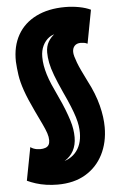

<svg xmlns="http://www.w3.org/2000/svg" viewBox="-63 -793 666 1058"><g transform="rotate(-5 270.0 -264.5)"><path d="M213 221Q181 221 150 216.5Q119 212 92.5 203.5Q66 195 45 185L80 2Q88 8 97 11.5Q106 15 115.5 16.5Q125 18 134 18Q150 18 162.5 13.5Q175 9 181 -1Q187 -11 187 -27Q187 -45 180 -66Q173 -87 158.5 -117.5Q144 -148 122 -194Q89 -263 72 -312Q55 -361 49.5 -399.5Q44 -438 42 -474Q40 -559 75 -621Q110 -683 177.5 -716.5Q245 -750 338 -750Q377 -750 414.5 -743Q452 -736 479 -723L444 -538Q434 -543 425 -544.5Q416 -546 407 -546Q385 -546 373 -533.5Q361 -521 361 -500Q361 -489 365 -474.5Q369 -460 376.5 -440Q384 -420 396.5 -393.5Q409 -367 426 -333Q445 -297 459 -261.5Q473 -226 481.5 -192.5Q490 -159 494 -129Q498 -99 498 -72Q498 13 464 79.5Q430 146 366.5 183.5Q303 221 213 221ZM208 102Q245 102 273 90.5Q301 79 320.5 58Q340 37 349.5 9Q359 -19 359 -53Q359 -72 356 -92.5Q353 -113 345 -139.5Q337 -166 322.5 -201.5Q308 -237 286 -284Q260 -341 245 -381Q230 -421 224 -451.5Q218 -482 218 -509Q218 -543 232.5 -568Q247 -593 269.5 -608.5Q292 -624 315 -628L341 -588Q328 -600 315.5 -604Q303 -608 286 -608Q259 -608 237 -592Q215 -576 202 -549Q189 -522 189 -487Q189 -463 193 -439.5Q197 -416 205 -389.5Q213 -363 226.5 -331.5Q240 -300 259 -260Q278 -220 291 -186.5Q304 -153 312.5 -126Q321 -99 324.5 -76Q328 -53 328 -31Q328 12 310.5 44Q293 76 261.5 94.5Q230 113 190 114L145 86Q162 94 178 98Q194 102 208 102Z"/></g></svg>

Font: Georama SemiCondensed Black
Style: Regular
Weight: 900
Width: 4
Designer: Jean-Baptiste Levee
Foundry: Production Type
Version: Version 1.001